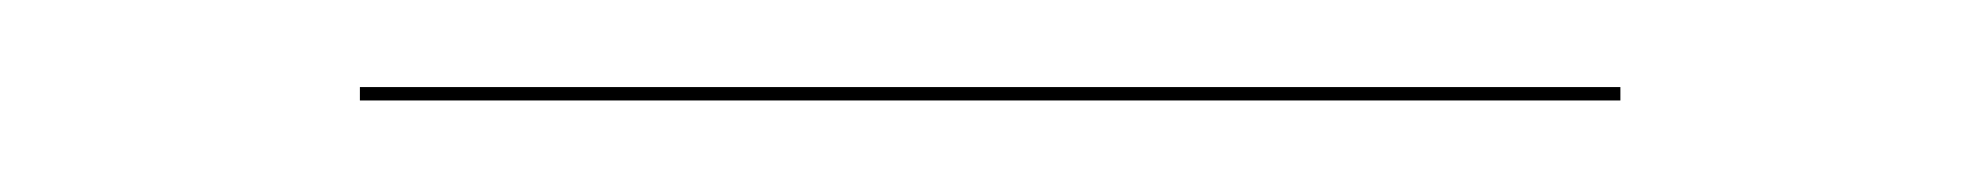

<svg xmlns="http://www.w3.org/2000/svg" viewBox="-20 -496 441 43"><path d="M60.6 -476.5H342.9V-473.5H60.6Z"/></svg>

Font: Bodoni* 72pt Fatface
Style: Regular
Weight: 900
Version: Version 2.3